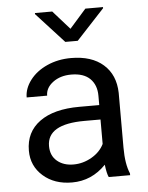

<svg xmlns="http://www.w3.org/2000/svg" viewBox="-54 -794 652 848"><g transform="rotate(-5 272.0 -370.0)"><path d="M53.2 0ZM394.5 0Q386.7 -15.6 381.8 -55.7Q318.8 9.8 231.4 9.8Q153.3 9.8 103.3 -34.4Q53.2 -78.6 53.2 -146.5Q53.2 -229 116 -274.7Q178.7 -320.3 292.5 -320.3H380.4V-361.8Q380.4 -409.2 352.1 -437.3Q323.7 -465.3 268.6 -465.3Q220.2 -465.3 187.5 -440.9Q154.8 -416.5 154.8 -381.8H64Q64 -421.4 92 -458.3Q120.1 -495.1 168.2 -516.6Q216.3 -538.1 273.9 -538.1Q365.2 -538.1 417 -492.4Q468.8 -446.8 470.7 -366.7V-123.5Q470.7 -50.8 489.3 -7.8V0ZM244.6 -68.8Q287.1 -68.8 325.2 -90.8Q363.3 -112.8 380.4 -147.9V-256.3H309.6Q143.6 -256.3 143.6 -159.2Q143.6 -116.7 171.9 -92.8Q200.2 -68.8 244.6 -68.8ZM283.2 -667 356.4 -750H434.6V-745.1L310.5 -611.3H255.4L132.8 -745.1V-750H209.5Z"/></g></svg>

Font: Roboto
Style: Regular
Weight: 400
Designer: Google
Version: Version 2.134; 2016; ttfautohint (v1.6)